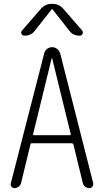

<svg xmlns="http://www.w3.org/2000/svg" viewBox="-20 -975 540 995"><path d="M151.4 -279.3Q150.4 -277.3 151.4 -275.9Q152.3 -274.4 155.3 -274.4H342.8Q344.7 -274.4 345.7 -275.9Q346.7 -277.3 346.7 -279.3L250 -673.8Q250 -674.8 249 -674.8Q248 -674.8 248 -673.8ZM55.7 0Q45.9 0 39.6 -7.3Q33.2 -14.6 36.1 -25.4L209 -698.2Q211.9 -711.9 223.6 -721.2Q235.4 -730.5 250 -730.5Q264.6 -730.5 276.4 -721.2Q288.1 -711.9 292 -698.2L462.9 -26.4Q464.8 -16.6 459 -8.3Q453.1 0 443.4 0Q431.6 0 421.9 -7.3Q412.1 -14.6 409.2 -26.4L360.4 -226.6Q358.4 -231.4 353.5 -232.4H143.6Q138.7 -232.4 137.7 -226.6L88.9 -25.4Q85.9 -14.6 76.2 -7.3Q66.4 0 55.7 0ZM252 -955.1Q286.1 -955.1 309.6 -927.7L406.2 -816.4Q412.1 -808.6 407.7 -799.3Q403.3 -790 393.6 -790Q357.4 -790 338.9 -816.4L252 -926.8Q251 -927.7 250 -927.7L248 -926.8L161.1 -816.4Q141.6 -790 106.4 -790Q96.7 -790 91.8 -798.8Q86.9 -807.6 93.8 -816.4L190.4 -927.7Q213.9 -955.1 248 -955.1Z"/></svg>

Font: Rounded-L Mgen+ 1mn light
Style: Regular
Weight: 200
Designer: [Source Han Sans]
Ryoko NISHIZUKA  (kana & ideographs); Paul D. Hunt (Latin, Greek & Cyrillic); Wenlong ZHANG  (bopomofo
Version: Version 1.059.20150602